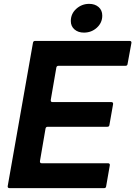

<svg xmlns="http://www.w3.org/2000/svg" viewBox="-20 -975 701 995"><path d="M530 -9Q529 0 519 0H29Q24 0 21.5 -3Q19 -6 20 -11L151 -754Q153 -763 162 -763H652Q657 -763 659.5 -760Q662 -757 661 -752L641 -643Q640 -634 630 -634H283Q274 -634 272 -625L243 -457V-455Q243 -446 252 -446H557Q562 -446 564.5 -443Q567 -440 566 -435L547 -327Q546 -318 536 -318H227Q218 -318 216 -309L187 -140V-138Q187 -129 196 -129H540Q545 -129 547.5 -126Q550 -123 549 -118ZM347 -866Q347 -904 375.5 -929.5Q404 -955 442 -955Q472 -955 491 -938.5Q510 -922 510 -894Q510 -857 482 -831.5Q454 -806 415 -806Q385 -806 366 -822.5Q347 -839 347 -866Z"/></svg>

Font: Open Sauce Two
Style: Bold Italic
Weight: 700
Italic angle: -10°
Designer: Alfredo Marco Pradil
Foundry: Creative Sauce Fz LLC
Version: Version 1.477